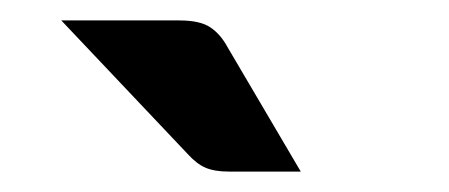

<svg xmlns="http://www.w3.org/2000/svg" viewBox="-20 -751 440 188"><path d="M155.5 -731Q176 -731 186 -724.2Q196 -717.5 203 -704.5L274.5 -583H204Q190 -583 181.2 -586.8Q172.5 -590.5 163.5 -600.5L40 -731Z"/></svg>

Font: Lato
Style: Bold
Weight: 700
Designer: Lukasz Dziedzic
Foundry: tyPoland Lukasz Dziedzic
Version: Version 2.007; 2014-02-27